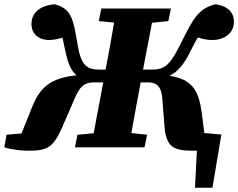

<svg xmlns="http://www.w3.org/2000/svg" viewBox="-31 -692 1119 902"><path d="M875 16C881 16 888 16 894 16L885 190H967L1009 -60L929 -67L917 -160C903 -267 872 -320 765 -336C805 -355 834 -391 862 -448C877 -478 886 -495 898 -516C918 -510 941 -504 966 -504C1021 -504 1068 -535 1068 -589C1068 -641 1030 -665 982 -672C900 -653 875 -601 817 -485C767 -384 741 -365 683 -365H641L683 -585L760 -593L772 -652H445L433 -593L505 -586C493 -512 479 -438 465 -365H437C379 -365 350 -381 333 -485C313 -607 303 -652 225 -672C153 -665 115 -629 117 -576C118 -534 149 -504 201 -504C220 -504 242 -509 263 -515C267 -493 272 -469 277 -448C288 -395 303 -359 329 -338C212 -327 158 -285 121 -192L70 -65L0 -59L-11 0C34 13 75 16 105 16C192 16 220 0 262 -96L322 -234C343 -282 363 -305 410 -305H454L409 -66L333 -59L321 0H648L660 -59L586 -67C600 -146 615 -225 630 -305H665C705 -305 727 -284 731 -234L742 -96C750 1 788 16 875 16Z"/></svg>

Font: Source Serif Pro Black
Style: Italic
Weight: 900
Italic angle: -12°
Designer: Frank Grießhammer
Foundry: Adobe Systems Incorporated
Version: Version 3.001;hotconv 1.0.111;makeotfexe 2.5.65597